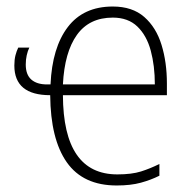

<svg xmlns="http://www.w3.org/2000/svg" viewBox="-20 -559 570 589"><path d="M338 10Q235 10 185 -61Q135 -132 134 -267Q24 -267 24 -358Q24 -376 27.5 -389.5Q31 -403 36 -413H70Q65 -403 62 -389.5Q59 -376 59 -361Q59 -330 76 -315Q93 -300 124 -300H135Q140 -413 188 -476Q236 -539 326 -539Q386 -539 422.5 -507Q459 -475 475.5 -421.5Q492 -368 492 -303V-267H173Q174 -24 340 -24Q384 -24 412.5 -33Q441 -42 469 -56V-20Q443 -7 412 1.5Q381 10 338 10ZM455 -300Q455 -357 442.5 -403.5Q430 -450 401.5 -477.5Q373 -505 326 -505Q254 -505 216 -452Q178 -399 173 -300Z"/></svg>

Font: Noto Sans Mono Condensed ExtraLight
Style: Regular
Weight: 200
Width: 3
Designer: Monotype Design Team
Foundry: Monotype Imaging Inc.
Version: Version 2.014; ttfautohint (v1.8.4.7-5d5b)